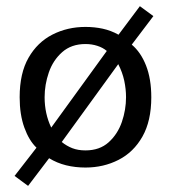

<svg xmlns="http://www.w3.org/2000/svg" viewBox="-20 -523 554 624"><path d="M71.3 81.1 27.3 48.8 98.6 -43Q74.2 -66.4 59.1 -108.4Q43.9 -150.4 43.9 -207Q43.9 -285.2 72.8 -335.4Q101.6 -385.7 150.4 -410.6Q199.2 -435.5 257.8 -435.5Q287.1 -435.5 314 -429.7Q340.8 -423.8 365.2 -410.2L434.6 -502.9L478.5 -470.7L408.2 -377.9Q437.5 -353.5 454.6 -310.1Q471.7 -266.6 471.7 -207Q471.7 -129.9 442.9 -79.1Q414.1 -28.3 365.2 -3.4Q316.4 21.5 257.8 21.5Q224.6 21.5 194.8 14.2Q165 6.8 139.6 -8.8ZM257.8 -34.2Q303.7 -34.2 333 -60.5Q362.3 -86.9 376 -126.5Q389.6 -166 389.6 -207Q389.6 -233.4 383.8 -260.7Q377.9 -288.1 364.3 -314.5L180.7 -61.5Q196.3 -48.8 214.8 -41.5Q233.4 -34.2 257.8 -34.2ZM146.5 -108.4 327.1 -357.4Q314.5 -368.2 296.4 -374Q278.3 -379.9 257.8 -379.9Q211.9 -379.9 182.1 -353.5Q152.3 -327.1 138.7 -287.6Q125 -248 125 -207Q125 -153.3 146.5 -108.4Z"/></svg>

Font: Padauk
Style: Regular
Weight: 400
Designer: Debbi Hosken, Becca Hirsbrunner Spalinger
Foundry: SIL International
Version: Version 5.003